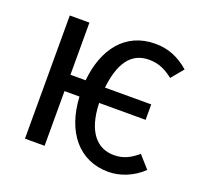

<svg xmlns="http://www.w3.org/2000/svg" viewBox="-101 -650 803 772"><g transform="rotate(20 300.0 -263.5)"><path d="M434 -60C363 -60 311 -113 307 -237H506V-303H308C320 -407 358 -469 437 -469C479 -469 509 -454 541 -429L584 -481C540 -519 495 -538 439 -538C310 -538 238 -440 225 -304H160V-527H76V0H160V-234H224C232 -83 312 11 436 11C484 11 539 -9 581 -50L535 -102C505 -77 477 -60 434 -60Z"/></g></svg>

Font: FiraMono Nerd Font
Style: Regular
Weight: 400
Designer: Carrois Corporate & Edenspiekermann AG
Foundry: Carrois Corporate GbR & Edenspiekermann AG
Version: Version 003.206;Nerd Fonts 3.3.0